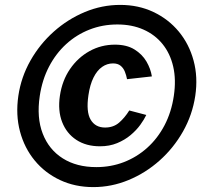

<svg xmlns="http://www.w3.org/2000/svg" viewBox="-20 -753 849 783"><path d="M360.6 10Q285.8 10 224.7 -18.8Q163.5 -47.5 121.5 -98.5Q79.5 -149.5 61.5 -217Q43.5 -284.5 54.8 -362Q66 -438.5 104.1 -505.8Q142.1 -573 199.3 -624Q256.5 -675 326.1 -704Q395.7 -733 470.1 -733Q544.8 -733 605.9 -704Q667.1 -675 709.3 -624Q751.4 -573 769.5 -505.8Q787.7 -438.5 776.3 -362Q764.6 -284.5 726.4 -217Q688.2 -149.5 631 -98.5Q573.8 -47.5 504.3 -18.8Q434.8 10 360.6 10ZM387.7 -156.4Q331.3 -156.4 291.5 -182.5Q251.7 -208.5 233.5 -255Q215.3 -301.5 224.3 -362.6Q233.5 -424.6 265.5 -471.4Q297.6 -518.2 345.2 -544.6Q392.9 -570.9 448.8 -570.9Q496.6 -570.9 528.2 -551.4Q559.8 -531.9 577.2 -502.2Q594.5 -472.4 599.4 -441.4L498.1 -430.1Q495 -446.3 489.1 -461Q483.2 -475.7 471.7 -485Q460.2 -494.4 440.9 -494.4Q416.5 -494.4 396.2 -480Q375.8 -465.7 361.4 -436.8Q346.9 -407.9 340.6 -364.6Q330.7 -297.2 349.6 -265.1Q368.6 -232.9 408.4 -232.9Q442.5 -232.9 465.5 -252.7Q488.5 -272.5 507.2 -302.5L576.6 -284.2Q568.1 -266 552.2 -244Q536.3 -222 512.5 -202Q488.8 -182.1 457.5 -169.2Q426.3 -156.4 387.7 -156.4ZM372.8 -71.5Q432.3 -71.5 485.1 -91.8Q537.9 -112.2 580.3 -150.2Q622.7 -188.2 650.9 -241.9Q679.1 -295.6 688.9 -362Q698.7 -427.8 686.4 -481.2Q674.1 -534.7 643 -573.2Q611.9 -611.7 565 -632.4Q518.1 -653.2 458.6 -653.2Q398.3 -653.2 345.2 -632.4Q292.1 -611.7 249.9 -573.2Q207.8 -534.7 179.9 -481.2Q152.1 -427.8 142.2 -362Q128.9 -273.3 154.2 -208.1Q179.4 -142.9 235.9 -107.2Q292.3 -71.5 372.8 -71.5Z"/></svg>

Font: Public Sans Thin
Style: Italic
Weight: 100
Italic angle: -8°
Designer: The Public Sans project authors (U.S. Web Design System). Libre Franklin designed by Pablo Impallari and Rodrigo Fuenzal
Version: Version 2.000